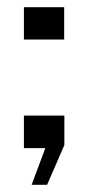

<svg xmlns="http://www.w3.org/2000/svg" viewBox="-20 -412 246 534"><path d="M68 102 106 0H46.5V-90.5H159V-8.5L111 102ZM46.5 -302V-392H158.5V-302Z"/></svg>

Font: Big Shoulders Display Thin
Style: Regular
Weight: 400
Version: Version 2.002